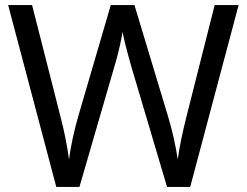

<svg xmlns="http://www.w3.org/2000/svg" viewBox="-20 -734 970 754"><path d="M917 -714 727 0H636L497 -468Q489 -497 481 -526Q473 -555 468 -577.5Q463 -600 461 -609Q460 -596 450.5 -553.5Q441 -511 427 -465L292 0H201L12 -714H106L217 -278Q229 -232 237.5 -189Q246 -146 251 -108Q256 -147 266 -193Q276 -239 289 -283L415 -714H508L639 -280Q653 -234 663 -188.5Q673 -143 678 -108Q683 -145 692 -188.5Q701 -232 713 -279L823 -714Z"/></svg>

Font: Noto Sans Coptic
Style: Regular
Weight: 400
Designer: Monotype Design Team, Denis Moyogo Jacquerye
Foundry: Monotype Imaging Inc.
Version: Version 2.002; ttfautohint (v1.8.4.7-5d5b)